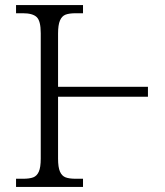

<svg xmlns="http://www.w3.org/2000/svg" viewBox="-20 -734 647 754"><path d="M43 -32H70Q96 -32 110.5 -37.5Q125 -43 132.5 -60Q140 -77 140 -111V-604Q140 -652 124 -667Q108 -682 70 -682H43V-714H306V-682H278Q252 -682 237.5 -676.5Q223 -671 215.5 -653.5Q208 -636 208 -602V-393H561V-354H208V-111Q208 -77 215.5 -60Q223 -43 237.5 -37.5Q252 -32 278 -32H306V0H43Z"/></svg>

Font: Noto Serif Light
Style: Regular
Weight: 300
Designer: Monotype Design Team
Foundry: Monotype Imaging Inc.
Version: Version 1.001